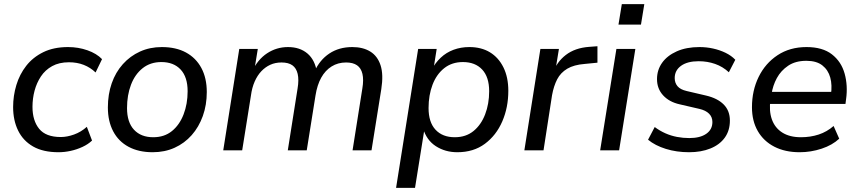

<svg xmlns="http://www.w3.org/2000/svg" viewBox="-20 -722 4123 922"><path d="M261 9Q187 9 139 -18.5Q91 -46 67 -95Q43 -144 43 -208Q43 -262 58.5 -313.5Q74 -365 106 -406Q138 -447 188 -471.5Q238 -496 307 -496Q356 -496 400 -480.5Q444 -465 470 -438L439 -374Q414 -398 382 -410.5Q350 -423 311 -423Q264 -423 230.5 -404.5Q197 -386 176.5 -355Q156 -324 146 -286.5Q136 -249 136 -209Q136 -143 168 -103.5Q200 -64 272 -64Q302 -64 335.5 -76Q369 -88 397 -113L422 -47Q403 -29 376 -16.5Q349 -4 319.5 2.5Q290 9 261 9Z M713 9Q646 9 597.5 -17Q549 -43 523.5 -91.5Q498 -140 498 -206Q498 -269 516.5 -322Q535 -375 570 -414Q605 -453 652.5 -474.5Q700 -496 757 -496Q825 -496 873 -470Q921 -444 947 -395.5Q973 -347 973 -280Q973 -218 954 -165Q935 -112 900.5 -73Q866 -34 818.5 -12.5Q771 9 713 9ZM716 -63Q769 -63 805.5 -92.5Q842 -122 861.5 -172.5Q881 -223 881 -284Q881 -352 847.5 -388Q814 -424 755 -424Q702 -424 665 -394.5Q628 -365 609 -315Q590 -265 590 -203Q590 -135 623.5 -99Q657 -63 716 -63Z M1052 0 1129 -487H1218L1200 -377L1190 -378Q1217 -436 1262.5 -466Q1308 -496 1363 -496Q1420 -496 1456.5 -465Q1493 -434 1502 -374L1490 -378Q1515 -434 1561.5 -465Q1608 -496 1672 -496Q1723 -496 1758 -474.5Q1793 -453 1807.5 -408.5Q1822 -364 1811 -294L1764 0H1673L1720 -297Q1727 -339 1720.5 -367Q1714 -395 1694.5 -408.5Q1675 -422 1642 -422Q1603 -422 1572.5 -403Q1542 -384 1522.5 -349Q1503 -314 1495 -263L1453 0H1362L1409 -297Q1416 -339 1409.5 -367Q1403 -395 1384 -408.5Q1365 -422 1332 -422Q1302 -422 1278 -411Q1254 -400 1235 -380Q1216 -360 1203 -330.5Q1190 -301 1185 -263L1143 0Z M1882 180 1988 -487H2077L2061 -386H2052Q2070 -420 2096.5 -445Q2123 -470 2158 -483Q2193 -496 2234 -496Q2291 -496 2332.5 -471Q2374 -446 2397.5 -398.5Q2421 -351 2421 -286Q2421 -206 2392 -139Q2363 -72 2308.5 -31.5Q2254 9 2176 9Q2118 9 2073 -20Q2028 -49 2011 -107H2019L1973 180ZM2164 -63Q2217 -63 2253.5 -92.5Q2290 -122 2309.5 -172.5Q2329 -223 2329 -284Q2329 -352 2295.5 -388Q2262 -424 2203 -424Q2150 -424 2113 -394.5Q2076 -365 2057 -315Q2038 -265 2038 -203Q2038 -135 2071.5 -99Q2105 -63 2164 -63Z M2498 0 2575 -487H2664L2645 -371H2635Q2653 -424 2697 -458Q2741 -492 2809 -497L2849 -500V-421L2788 -415Q2736 -411 2704 -392Q2672 -373 2655.5 -341Q2639 -309 2631 -265L2590 0Z M2950 -604 2966 -702H3074L3058 -604ZM2862 0 2940 -487H3031L2953 0Z M3289 9Q3229 9 3177.5 -7Q3126 -23 3092 -51L3124 -112Q3148 -94 3175 -82Q3202 -70 3231 -64.5Q3260 -59 3290 -59Q3342 -59 3371.5 -79.5Q3401 -100 3401 -136Q3401 -160 3385 -176Q3369 -192 3339 -199L3244 -221Q3194 -232 3164.5 -264Q3135 -296 3135 -342Q3135 -386 3159.5 -420.5Q3184 -455 3230 -475.5Q3276 -496 3339 -496Q3372 -496 3404 -489Q3436 -482 3464 -468.5Q3492 -455 3511 -435L3480 -375Q3451 -402 3414 -415Q3377 -428 3335 -428Q3281 -428 3250.5 -406Q3220 -384 3220 -347Q3220 -324 3233.5 -308Q3247 -292 3277 -285L3371 -263Q3426 -250 3455.5 -220Q3485 -190 3485 -143Q3485 -95 3460.5 -61Q3436 -27 3391.5 -9Q3347 9 3289 9Z M3820 9Q3750 9 3698.5 -17.5Q3647 -44 3619 -92.5Q3591 -141 3591 -207Q3591 -287 3623 -352.5Q3655 -418 3714 -457Q3773 -496 3853 -496Q3930 -496 3975 -461Q4020 -426 4036 -368.5Q4052 -311 4043 -246L4040 -223H3662L3670 -281H3988L3970 -267Q3977 -313 3967 -349.5Q3957 -386 3929 -408Q3901 -430 3852 -430Q3800 -430 3765 -406.5Q3730 -383 3710.5 -347Q3691 -311 3685 -270L3680 -245Q3672 -190 3686.5 -149Q3701 -108 3736.5 -85.5Q3772 -63 3826 -63Q3872 -63 3911.5 -76Q3951 -89 3983 -117L4010 -56Q3977 -25 3925.5 -8Q3874 9 3820 9Z"/></svg>

Font: Nunito Sans 12pt Medium
Style: Italic
Weight: 500
Italic angle: -9°
Designer: Vernon Adams
Foundry: Vernon Adams
Version: Version 3.101;gftools[0.9.27]